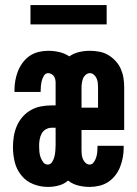

<svg xmlns="http://www.w3.org/2000/svg" viewBox="-20 -728 540 756"><path d="M169 8Q139 8 111 -3Q83 -14 64 -37.5Q45 -61 38 -90Q31 -119 31 -149Q31 -170 34.5 -191.5Q38 -213 46.5 -232.5Q55 -252 69 -268Q83 -284 101.5 -294.5Q120 -305 141 -309Q162 -313 183 -313H199V-402Q199 -409 197.5 -415.5Q196 -422 192.5 -427.5Q189 -433 182.5 -436.5Q176 -440 170 -440Q159 -440 153 -430Q147 -420 144.5 -410Q142 -400 141 -389.5Q140 -379 140 -369V-366H37V-374Q37 -393 40.5 -412Q44 -431 51 -448.5Q58 -466 69.5 -481.5Q81 -497 97 -508Q113 -519 132 -523.5Q151 -528 170 -528Q192 -528 213.5 -523Q235 -518 253 -506Q270 -518 291 -523Q312 -528 334 -528Q352 -528 371 -524.5Q390 -521 406 -511.5Q422 -502 435 -488Q448 -474 455.5 -457Q463 -440 466 -421.5Q469 -403 469 -384V-216H301V-136Q301 -127 302 -118.5Q303 -110 306.5 -101.5Q310 -93 317 -86.5Q324 -80 333 -80Q343 -80 349.5 -89.5Q356 -99 359 -109Q362 -119 363 -129.5Q364 -140 364 -151V-154H467V-146Q467 -127 463.5 -108Q460 -89 453 -71Q446 -53 434 -37.5Q422 -22 406 -11.5Q390 -1 371 3.5Q352 8 333 8Q310 8 288 2.5Q266 -3 248 -17Q232 -3 211 2.5Q190 8 169 8ZM301 -304H366V-384Q366 -393 365 -402Q364 -411 360.5 -419Q357 -427 350 -433.5Q343 -440 334 -440Q325 -440 317.5 -433.5Q310 -427 307 -419Q304 -411 302.5 -402Q301 -393 301 -384ZM168 -80Q179 -80 185.5 -90.5Q192 -101 194.5 -112Q197 -123 198 -134.5Q199 -146 199 -157V-225H183Q171 -225 160 -218.5Q149 -212 143.5 -201Q138 -190 136 -178Q134 -166 134 -153Q134 -142 135 -131Q136 -120 139.5 -109.5Q143 -99 150 -89.5Q157 -80 168 -80ZM100 -632V-708H400V-632Z"/></svg>

Font: Iosevka Term
Style: Bold
Weight: 700
Monospace: yes
Designer: Belleve Invis
Foundry: Belleve Invis
Version: Version 30.0.1